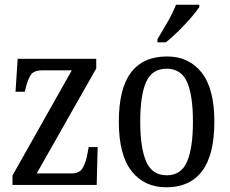

<svg xmlns="http://www.w3.org/2000/svg" viewBox="-20 -786 977 816"><path d="M33 0V-40L285 -487H159Q123 -487 110 -466.5Q97 -446 88 -407L85 -396H46L55 -536H389V-495L136 -49H285Q318 -49 331.5 -72Q345 -95 352 -134L357 -161H395L391 0Z M687 10Q593 10 539 -59Q485 -128 485 -269Q485 -409 536.5 -477.5Q588 -546 690 -546Q783 -546 837 -477.5Q891 -409 891 -269Q891 -128 839 -59Q787 10 687 10ZM689 -41Q750 -41 775 -99Q800 -157 800 -269Q800 -381 775 -437.5Q750 -494 688 -494Q626 -494 601 -437.5Q576 -381 576 -269Q576 -157 601.5 -99Q627 -41 689 -41ZM649 -619Q670 -654 692.5 -693Q715 -732 728 -766H827V-756Q816 -739 792 -711Q768 -683 739 -654.5Q710 -626 685 -606H649Z"/></svg>

Font: Noto Serif Hebrew Condensed
Style: Regular
Weight: 400
Width: 3
Designer: Monotype Design Team
Foundry: Monotype Imaging Inc.
Version: Version 2.004; ttfautohint (v1.8.4.7-5d5b)